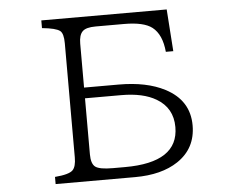

<svg xmlns="http://www.w3.org/2000/svg" viewBox="-53 -824 1106 888"><g transform="rotate(-5 500.0 -380.0)"><path d="M169.9 -759.8H752L765.6 -564.9H731Q723.6 -646 679.7 -680.2Q641.1 -710 549.8 -710H417.5Q372.6 -710 356.4 -693.4Q339.8 -676.8 339.8 -637.2V-433.1H500.5Q629.9 -433.1 714.4 -389.2Q824.7 -332 824.7 -215.3Q824.7 -108.4 738.3 -50.8Q662.1 0 538.6 0H169.9V-33.2Q236.3 -38.6 253.4 -56.6Q269 -72.8 269 -115.2V-645Q269 -690.4 252.9 -703.1Q234.4 -717.8 169.9 -724.1ZM339.8 -383.3V-123Q339.8 -79.6 358.9 -64.9Q378.4 -50.3 439.9 -50.3H496.6Q744.6 -50.3 744.6 -214.4Q744.6 -303.7 669.4 -347.7Q609.4 -383.3 507.8 -383.3Z"/></g></svg>

Font: BIZ UDPMincho
Style: Regular
Weight: 400
Designer: TypeBank Co., Ltd.
Foundry: Morisawa Inc.
Version: Version 1.06